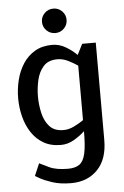

<svg xmlns="http://www.w3.org/2000/svg" viewBox="-60 -735 636 986"><g transform="rotate(-5 258.0 -242.5)"><path d="M251 -432Q204 -432 179 -404Q154 -376 144.5 -334Q135 -292 135 -250Q135 -208 144.5 -165.5Q154 -123 179 -95Q204 -67 251 -67Q278 -67 305 -80Q332 -93 355 -109V-390Q332 -406 305 -419Q278 -432 251 -432ZM111 92Q125 99 160.5 116Q196 133 257 133Q294 133 315.5 118Q337 103 346 63.5Q355 24 355 -50V-52Q329 -28 297.5 -10Q266 8 231 8Q179 8 141.5 -14Q104 -36 80 -73Q56 -110 44.5 -156Q33 -202 33 -250Q33 -298 44.5 -344Q56 -390 80 -427Q104 -464 141.5 -486Q179 -508 231 -508Q267 -508 299.5 -489Q332 -470 357 -445L385 -500H455V2Q455 101 403 154.5Q351 208 267 208H266Q211 208 170 194.5Q129 181 106.5 168Q84 155 84 155ZM253 -567Q226 -567 207.5 -585.5Q189 -604 189 -630Q189 -656 207.5 -674.5Q226 -693 253 -693Q279 -693 297.5 -674.5Q316 -656 316 -630Q316 -604 297.5 -585.5Q279 -567 253 -567Z"/></g></svg>

Font: Epunda Sans Medium
Style: Regular
Weight: 500
Designer: Simon Atzbach
Foundry: typofactur
Version: Version 2.204; ttfautohint (v1.8.4.7-5d5b)